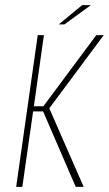

<svg xmlns="http://www.w3.org/2000/svg" viewBox="-20 -728 424 748"><path d="M43 0 127 -591H151L112 -314H149L355 -591H384L172 -306L306 0H275L148 -294H109L67 0ZM209 -633 300 -708H334L231 -633Z"/></svg>

Font: Alumni Sans SC Thin
Style: Italic
Weight: 100
Italic angle: -8°
Designer: Robert E. Leuschke
Foundry: Robert E. Leuschke
Version: Version 1.016